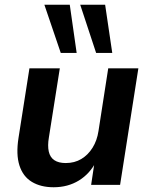

<svg xmlns="http://www.w3.org/2000/svg" viewBox="-20 -779 633 809"><path d="M206 10Q152 10 114.5 -12.5Q77 -35 62 -81.5Q47 -128 58 -198L104 -491H232L186 -200Q180 -165 185.5 -140.5Q191 -116 209 -104Q227 -92 257 -92Q294 -92 322.5 -109Q351 -126 370 -156.5Q389 -187 395 -227L436 -491H563L486 0H364L379 -100H386Q359 -47 312.5 -18.5Q266 10 206 10ZM385 -556 318 -759H423L453 -556ZM236 -556 167 -759H274L303 -556Z"/></svg>

Font: Nunito Sans 11pt
Style: Bold Italic
Weight: 700
Italic angle: -9°
Version: Version 3.101;gftools[0.9.27]